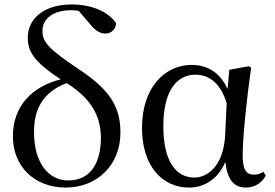

<svg xmlns="http://www.w3.org/2000/svg" viewBox="-20 -829 1236 864"><path d="M276 15C415 15 522 -84 522 -233C522 -350 472 -426 337 -516C197 -609 171 -641 171 -689C171 -748 223 -783 300 -783C312 -783 323 -782 334 -780L384 -722C408 -691 431 -678 454 -678C482 -678 502 -699 502 -725C468 -776 393 -809 302 -809C183 -809 105 -749 105 -659C105 -595 136 -549 253 -472C127 -440 38 -355 38 -215C38 -83 132 15 276 15ZM280 -455C378 -393 434 -319 434 -209C434 -87 381 -17 287 -17C199 -17 133 -95 133 -235C133 -335 170 -413 280 -455Z M831 15C893 15 958 -17 994 -100C1004 -16 1034 15 1088 15C1128 15 1160 -8 1176 -39L1165 -56C1152 -48 1141 -43 1122 -43C1089 -43 1072 -65 1072 -129C1072 -211 1090 -383 1110 -524L1100 -531L1012 -515L1004 -428C971 -502 914 -537 842 -537C726 -537 619 -440 619 -253C619 -84 708 15 831 15ZM1000 -365 993 -217C985 -84 915 -30 855 -30C769 -30 715 -107 715 -261C715 -430 782 -493 859 -493C916 -493 971 -460 1000 -365Z"/></svg>

Font: Source Han Serif SC Medium
Style: Regular
Weight: 500
Designer: Ryoko NISHIZUKA 西塚涼子 (kana & ideographs); Frank Grießhammer (Latin, Greek & Cyrillic); Wenlong ZHANG 张文龙 (bopomofo); San
Foundry: Adobe
Version: Version 2.003;hotconv 1.1.1;makeotfexe 2.6.0